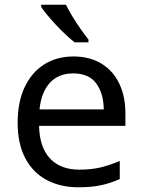

<svg xmlns="http://www.w3.org/2000/svg" viewBox="-20 -786 604 816"><path d="M292 -546Q361 -546 410.5 -516Q460 -486 486.5 -431.5Q513 -377 513 -304V-251H146Q148 -160 192.5 -112.5Q237 -65 317 -65Q368 -65 407.5 -74.5Q447 -84 489 -102V-25Q448 -7 408 1.5Q368 10 313 10Q237 10 178.5 -21Q120 -52 87.5 -113.5Q55 -175 55 -264Q55 -352 84.5 -415Q114 -478 167.5 -512Q221 -546 292 -546ZM291 -474Q228 -474 191.5 -433.5Q155 -393 148 -321H421Q420 -389 389 -431.5Q358 -474 291 -474ZM260 -766Q271 -744 287.5 -716.5Q304 -689 322.5 -663Q341 -637 356 -618V-606H297Q274 -624 245 -652.5Q216 -681 191.5 -709.5Q167 -738 155 -756V-766Z"/></svg>

Font: Noto Sans Chorasmian
Style: Regular
Weight: 400
Designer: Federico Parra Barrios
Foundry: Google LLC
Version: Version 1.004; ttfautohint (v1.8.4.7-5d5b)